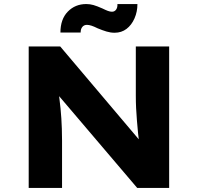

<svg xmlns="http://www.w3.org/2000/svg" viewBox="-20 -930 978 950"><path d="M122 0V-700H278L701 -200L672 -205Q666 -240 663 -272Q660 -304 657.5 -334Q655 -364 653.5 -394Q652 -424 652 -457Q652 -490 652 -527V-700H817V0H659L220 -516L267 -509Q270 -474 273.5 -446Q277 -418 279.5 -393.5Q282 -369 283.5 -344.5Q285 -320 286 -293Q287 -266 287 -234V0ZM547 -768Q527 -768 507 -774Q487 -780 463 -790Q445 -799 432.5 -803Q420 -807 410 -807Q396 -807 387.5 -797Q379 -787 379 -769H279Q279 -835 315.5 -872.5Q352 -910 407 -910Q425 -910 442.5 -905Q460 -900 487 -888Q503 -880 514 -876Q525 -872 534 -872Q547 -872 554.5 -882.5Q562 -893 561 -910H660Q660 -872 645.5 -839Q631 -806 606 -787Q581 -768 547 -768Z"/></svg>

Font: Lexend Exa
Style: Bold
Weight: 700
Designer: Bonnie Shaver-Troup, Thomas Jockin
Foundry: Lexend
Version: Version 1.007